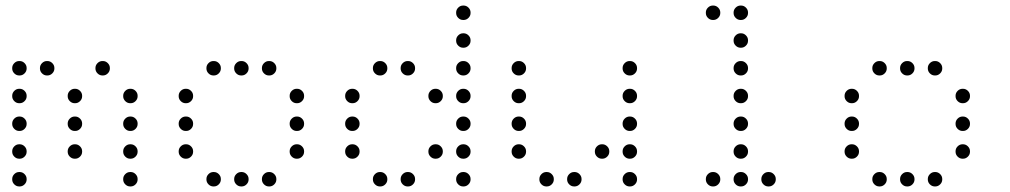

<svg xmlns="http://www.w3.org/2000/svg" viewBox="-20 -696 3640 692"><path d="M49 -476Q39 -476 31.5 -468.5Q24 -461 24 -451V-449Q24 -439 31.5 -431.5Q39 -424 49 -424H51Q61 -424 68.5 -431.5Q76 -439 76 -449V-451Q76 -461 68.5 -468.5Q61 -476 51 -476ZM149 -476Q139 -476 131.5 -468.5Q124 -461 124 -451V-449Q124 -439 131.5 -431.5Q139 -424 149 -424H151Q161 -424 168.5 -431.5Q176 -439 176 -449V-451Q176 -461 168.5 -468.5Q161 -476 151 -476ZM349 -476Q339 -476 331.5 -468.5Q324 -461 324 -451V-449Q324 -439 331.5 -431.5Q339 -424 349 -424H351Q361 -424 368.5 -431.5Q376 -439 376 -449V-451Q376 -461 368.5 -468.5Q361 -476 351 -476ZM49 -376Q39 -376 31.5 -368.5Q24 -361 24 -351V-349Q24 -339 31.5 -331.5Q39 -324 49 -324H51Q61 -324 68.5 -331.5Q76 -339 76 -349V-351Q76 -361 68.5 -368.5Q61 -376 51 -376ZM249 -376Q239 -376 231.5 -368.5Q224 -361 224 -351V-349Q224 -339 231.5 -331.5Q239 -324 249 -324H251Q261 -324 268.5 -331.5Q276 -339 276 -349V-351Q276 -361 268.5 -368.5Q261 -376 251 -376ZM449 -376Q439 -376 431.5 -368.5Q424 -361 424 -351V-349Q424 -339 431.5 -331.5Q439 -324 449 -324H451Q461 -324 468.5 -331.5Q476 -339 476 -349V-351Q476 -361 468.5 -368.5Q461 -376 451 -376ZM49 -276Q39 -276 31.5 -268.5Q24 -261 24 -251V-249Q24 -239 31.5 -231.5Q39 -224 49 -224H51Q61 -224 68.5 -231.5Q76 -239 76 -249V-251Q76 -261 68.5 -268.5Q61 -276 51 -276ZM249 -276Q239 -276 231.5 -268.5Q224 -261 224 -251V-249Q224 -239 231.5 -231.5Q239 -224 249 -224H251Q261 -224 268.5 -231.5Q276 -239 276 -249V-251Q276 -261 268.5 -268.5Q261 -276 251 -276ZM449 -276Q439 -276 431.5 -268.5Q424 -261 424 -251V-249Q424 -239 431.5 -231.5Q439 -224 449 -224H451Q461 -224 468.5 -231.5Q476 -239 476 -249V-251Q476 -261 468.5 -268.5Q461 -276 451 -276ZM49 -176Q39 -176 31.5 -168.5Q24 -161 24 -151V-149Q24 -139 31.5 -131.5Q39 -124 49 -124H51Q61 -124 68.5 -131.5Q76 -139 76 -149V-151Q76 -161 68.5 -168.5Q61 -176 51 -176ZM249 -176Q239 -176 231.5 -168.5Q224 -161 224 -151V-149Q224 -139 231.5 -131.5Q239 -124 249 -124H251Q261 -124 268.5 -131.5Q276 -139 276 -149V-151Q276 -161 268.5 -168.5Q261 -176 251 -176ZM449 -176Q439 -176 431.5 -168.5Q424 -161 424 -151V-149Q424 -139 431.5 -131.5Q439 -124 449 -124H451Q461 -124 468.5 -131.5Q476 -139 476 -149V-151Q476 -161 468.5 -168.5Q461 -176 451 -176ZM49 -76Q39 -76 31.5 -68.5Q24 -61 24 -51V-49Q24 -39 31.5 -31.5Q39 -24 49 -24H51Q61 -24 68.5 -31.5Q76 -39 76 -49V-51Q76 -61 68.5 -68.5Q61 -76 51 -76ZM449 -76Q439 -76 431.5 -68.5Q424 -61 424 -51V-49Q424 -39 431.5 -31.5Q439 -24 449 -24H451Q461 -24 468.5 -31.5Q476 -39 476 -49V-51Q476 -61 468.5 -68.5Q461 -76 451 -76Z M749 -476Q739 -476 731.5 -468.5Q724 -461 724 -451V-449Q724 -439 731.5 -431.5Q739 -424 749 -424H751Q761 -424 768.5 -431.5Q776 -439 776 -449V-451Q776 -461 768.5 -468.5Q761 -476 751 -476ZM849 -476Q839 -476 831.5 -468.5Q824 -461 824 -451V-449Q824 -439 831.5 -431.5Q839 -424 849 -424H851Q861 -424 868.5 -431.5Q876 -439 876 -449V-451Q876 -461 868.5 -468.5Q861 -476 851 -476ZM949 -476Q939 -476 931.5 -468.5Q924 -461 924 -451V-449Q924 -439 931.5 -431.5Q939 -424 949 -424H951Q961 -424 968.5 -431.5Q976 -439 976 -449V-451Q976 -461 968.5 -468.5Q961 -476 951 -476ZM649 -376Q639 -376 631.5 -368.5Q624 -361 624 -351V-349Q624 -339 631.5 -331.5Q639 -324 649 -324H651Q661 -324 668.5 -331.5Q676 -339 676 -349V-351Q676 -361 668.5 -368.5Q661 -376 651 -376ZM1049 -376Q1039 -376 1031.5 -368.5Q1024 -361 1024 -351V-349Q1024 -339 1031.5 -331.5Q1039 -324 1049 -324H1051Q1061 -324 1068.5 -331.5Q1076 -339 1076 -349V-351Q1076 -361 1068.5 -368.5Q1061 -376 1051 -376ZM649 -276Q639 -276 631.5 -268.5Q624 -261 624 -251V-249Q624 -239 631.5 -231.5Q639 -224 649 -224H651Q661 -224 668.5 -231.5Q676 -239 676 -249V-251Q676 -261 668.5 -268.5Q661 -276 651 -276ZM1049 -276Q1039 -276 1031.5 -268.5Q1024 -261 1024 -251V-249Q1024 -239 1031.5 -231.5Q1039 -224 1049 -224H1051Q1061 -224 1068.5 -231.5Q1076 -239 1076 -249V-251Q1076 -261 1068.5 -268.5Q1061 -276 1051 -276ZM649 -176Q639 -176 631.5 -168.5Q624 -161 624 -151V-149Q624 -139 631.5 -131.5Q639 -124 649 -124H651Q661 -124 668.5 -131.5Q676 -139 676 -149V-151Q676 -161 668.5 -168.5Q661 -176 651 -176ZM1049 -176Q1039 -176 1031.5 -168.5Q1024 -161 1024 -151V-149Q1024 -139 1031.5 -131.5Q1039 -124 1049 -124H1051Q1061 -124 1068.5 -131.5Q1076 -139 1076 -149V-151Q1076 -161 1068.5 -168.5Q1061 -176 1051 -176ZM749 -76Q739 -76 731.5 -68.5Q724 -61 724 -51V-49Q724 -39 731.5 -31.5Q739 -24 749 -24H751Q761 -24 768.5 -31.5Q776 -39 776 -49V-51Q776 -61 768.5 -68.5Q761 -76 751 -76ZM849 -76Q839 -76 831.5 -68.5Q824 -61 824 -51V-49Q824 -39 831.5 -31.5Q839 -24 849 -24H851Q861 -24 868.5 -31.5Q876 -39 876 -49V-51Q876 -61 868.5 -68.5Q861 -76 851 -76ZM949 -76Q939 -76 931.5 -68.5Q924 -61 924 -51V-49Q924 -39 931.5 -31.5Q939 -24 949 -24H951Q961 -24 968.5 -31.5Q976 -39 976 -49V-51Q976 -61 968.5 -68.5Q961 -76 951 -76Z M1649 -676Q1639 -676 1631.5 -668.5Q1624 -661 1624 -651V-649Q1624 -639 1631.5 -631.5Q1639 -624 1649 -624H1651Q1661 -624 1668.5 -631.5Q1676 -639 1676 -649V-651Q1676 -661 1668.5 -668.5Q1661 -676 1651 -676ZM1649 -576Q1639 -576 1631.5 -568.5Q1624 -561 1624 -551V-549Q1624 -539 1631.5 -531.5Q1639 -524 1649 -524H1651Q1661 -524 1668.5 -531.5Q1676 -539 1676 -549V-551Q1676 -561 1668.5 -568.5Q1661 -576 1651 -576ZM1349 -476Q1339 -476 1331.5 -468.5Q1324 -461 1324 -451V-449Q1324 -439 1331.5 -431.5Q1339 -424 1349 -424H1351Q1361 -424 1368.5 -431.5Q1376 -439 1376 -449V-451Q1376 -461 1368.5 -468.5Q1361 -476 1351 -476ZM1449 -476Q1439 -476 1431.5 -468.5Q1424 -461 1424 -451V-449Q1424 -439 1431.5 -431.5Q1439 -424 1449 -424H1451Q1461 -424 1468.5 -431.5Q1476 -439 1476 -449V-451Q1476 -461 1468.5 -468.5Q1461 -476 1451 -476ZM1649 -476Q1639 -476 1631.5 -468.5Q1624 -461 1624 -451V-449Q1624 -439 1631.5 -431.5Q1639 -424 1649 -424H1651Q1661 -424 1668.5 -431.5Q1676 -439 1676 -449V-451Q1676 -461 1668.5 -468.5Q1661 -476 1651 -476ZM1249 -376Q1239 -376 1231.5 -368.5Q1224 -361 1224 -351V-349Q1224 -339 1231.5 -331.5Q1239 -324 1249 -324H1251Q1261 -324 1268.5 -331.5Q1276 -339 1276 -349V-351Q1276 -361 1268.5 -368.5Q1261 -376 1251 -376ZM1549 -376Q1539 -376 1531.5 -368.5Q1524 -361 1524 -351V-349Q1524 -339 1531.5 -331.5Q1539 -324 1549 -324H1551Q1561 -324 1568.5 -331.5Q1576 -339 1576 -349V-351Q1576 -361 1568.5 -368.5Q1561 -376 1551 -376ZM1649 -376Q1639 -376 1631.5 -368.5Q1624 -361 1624 -351V-349Q1624 -339 1631.5 -331.5Q1639 -324 1649 -324H1651Q1661 -324 1668.5 -331.5Q1676 -339 1676 -349V-351Q1676 -361 1668.5 -368.5Q1661 -376 1651 -376ZM1249 -276Q1239 -276 1231.5 -268.5Q1224 -261 1224 -251V-249Q1224 -239 1231.5 -231.5Q1239 -224 1249 -224H1251Q1261 -224 1268.5 -231.5Q1276 -239 1276 -249V-251Q1276 -261 1268.5 -268.5Q1261 -276 1251 -276ZM1649 -276Q1639 -276 1631.5 -268.5Q1624 -261 1624 -251V-249Q1624 -239 1631.5 -231.5Q1639 -224 1649 -224H1651Q1661 -224 1668.5 -231.5Q1676 -239 1676 -249V-251Q1676 -261 1668.5 -268.5Q1661 -276 1651 -276ZM1249 -176Q1239 -176 1231.5 -168.5Q1224 -161 1224 -151V-149Q1224 -139 1231.5 -131.5Q1239 -124 1249 -124H1251Q1261 -124 1268.5 -131.5Q1276 -139 1276 -149V-151Q1276 -161 1268.5 -168.5Q1261 -176 1251 -176ZM1549 -176Q1539 -176 1531.5 -168.5Q1524 -161 1524 -151V-149Q1524 -139 1531.5 -131.5Q1539 -124 1549 -124H1551Q1561 -124 1568.5 -131.5Q1576 -139 1576 -149V-151Q1576 -161 1568.5 -168.5Q1561 -176 1551 -176ZM1649 -176Q1639 -176 1631.5 -168.5Q1624 -161 1624 -151V-149Q1624 -139 1631.5 -131.5Q1639 -124 1649 -124H1651Q1661 -124 1668.5 -131.5Q1676 -139 1676 -149V-151Q1676 -161 1668.5 -168.5Q1661 -176 1651 -176ZM1349 -76Q1339 -76 1331.5 -68.5Q1324 -61 1324 -51V-49Q1324 -39 1331.5 -31.5Q1339 -24 1349 -24H1351Q1361 -24 1368.5 -31.5Q1376 -39 1376 -49V-51Q1376 -61 1368.5 -68.5Q1361 -76 1351 -76ZM1449 -76Q1439 -76 1431.5 -68.5Q1424 -61 1424 -51V-49Q1424 -39 1431.5 -31.5Q1439 -24 1449 -24H1451Q1461 -24 1468.5 -31.5Q1476 -39 1476 -49V-51Q1476 -61 1468.5 -68.5Q1461 -76 1451 -76ZM1649 -76Q1639 -76 1631.5 -68.5Q1624 -61 1624 -51V-49Q1624 -39 1631.5 -31.5Q1639 -24 1649 -24H1651Q1661 -24 1668.5 -31.5Q1676 -39 1676 -49V-51Q1676 -61 1668.5 -68.5Q1661 -76 1651 -76Z M1849 -476Q1839 -476 1831.5 -468.5Q1824 -461 1824 -451V-449Q1824 -439 1831.5 -431.5Q1839 -424 1849 -424H1851Q1861 -424 1868.5 -431.5Q1876 -439 1876 -449V-451Q1876 -461 1868.5 -468.5Q1861 -476 1851 -476ZM2249 -476Q2239 -476 2231.5 -468.5Q2224 -461 2224 -451V-449Q2224 -439 2231.5 -431.5Q2239 -424 2249 -424H2251Q2261 -424 2268.5 -431.5Q2276 -439 2276 -449V-451Q2276 -461 2268.5 -468.5Q2261 -476 2251 -476ZM1849 -376Q1839 -376 1831.5 -368.5Q1824 -361 1824 -351V-349Q1824 -339 1831.5 -331.5Q1839 -324 1849 -324H1851Q1861 -324 1868.5 -331.5Q1876 -339 1876 -349V-351Q1876 -361 1868.5 -368.5Q1861 -376 1851 -376ZM2249 -376Q2239 -376 2231.5 -368.5Q2224 -361 2224 -351V-349Q2224 -339 2231.5 -331.5Q2239 -324 2249 -324H2251Q2261 -324 2268.5 -331.5Q2276 -339 2276 -349V-351Q2276 -361 2268.5 -368.5Q2261 -376 2251 -376ZM1849 -276Q1839 -276 1831.5 -268.5Q1824 -261 1824 -251V-249Q1824 -239 1831.5 -231.5Q1839 -224 1849 -224H1851Q1861 -224 1868.5 -231.5Q1876 -239 1876 -249V-251Q1876 -261 1868.5 -268.5Q1861 -276 1851 -276ZM2249 -276Q2239 -276 2231.5 -268.5Q2224 -261 2224 -251V-249Q2224 -239 2231.5 -231.5Q2239 -224 2249 -224H2251Q2261 -224 2268.5 -231.5Q2276 -239 2276 -249V-251Q2276 -261 2268.5 -268.5Q2261 -276 2251 -276ZM1849 -176Q1839 -176 1831.5 -168.5Q1824 -161 1824 -151V-149Q1824 -139 1831.5 -131.5Q1839 -124 1849 -124H1851Q1861 -124 1868.5 -131.5Q1876 -139 1876 -149V-151Q1876 -161 1868.5 -168.5Q1861 -176 1851 -176ZM2149 -176Q2139 -176 2131.5 -168.5Q2124 -161 2124 -151V-149Q2124 -139 2131.5 -131.5Q2139 -124 2149 -124H2151Q2161 -124 2168.5 -131.5Q2176 -139 2176 -149V-151Q2176 -161 2168.5 -168.5Q2161 -176 2151 -176ZM2249 -176Q2239 -176 2231.5 -168.5Q2224 -161 2224 -151V-149Q2224 -139 2231.5 -131.5Q2239 -124 2249 -124H2251Q2261 -124 2268.5 -131.5Q2276 -139 2276 -149V-151Q2276 -161 2268.5 -168.5Q2261 -176 2251 -176ZM1949 -76Q1939 -76 1931.5 -68.5Q1924 -61 1924 -51V-49Q1924 -39 1931.5 -31.5Q1939 -24 1949 -24H1951Q1961 -24 1968.5 -31.5Q1976 -39 1976 -49V-51Q1976 -61 1968.5 -68.5Q1961 -76 1951 -76ZM2049 -76Q2039 -76 2031.5 -68.5Q2024 -61 2024 -51V-49Q2024 -39 2031.5 -31.5Q2039 -24 2049 -24H2051Q2061 -24 2068.5 -31.5Q2076 -39 2076 -49V-51Q2076 -61 2068.5 -68.5Q2061 -76 2051 -76ZM2249 -76Q2239 -76 2231.5 -68.5Q2224 -61 2224 -51V-49Q2224 -39 2231.5 -31.5Q2239 -24 2249 -24H2251Q2261 -24 2268.5 -31.5Q2276 -39 2276 -49V-51Q2276 -61 2268.5 -68.5Q2261 -76 2251 -76Z M2549 -676Q2539 -676 2531.5 -668.5Q2524 -661 2524 -651V-649Q2524 -639 2531.5 -631.5Q2539 -624 2549 -624H2551Q2561 -624 2568.5 -631.5Q2576 -639 2576 -649V-651Q2576 -661 2568.5 -668.5Q2561 -676 2551 -676ZM2649 -676Q2639 -676 2631.5 -668.5Q2624 -661 2624 -651V-649Q2624 -639 2631.5 -631.5Q2639 -624 2649 -624H2651Q2661 -624 2668.5 -631.5Q2676 -639 2676 -649V-651Q2676 -661 2668.5 -668.5Q2661 -676 2651 -676ZM2649 -576Q2639 -576 2631.5 -568.5Q2624 -561 2624 -551V-549Q2624 -539 2631.5 -531.5Q2639 -524 2649 -524H2651Q2661 -524 2668.5 -531.5Q2676 -539 2676 -549V-551Q2676 -561 2668.5 -568.5Q2661 -576 2651 -576ZM2649 -476Q2639 -476 2631.5 -468.5Q2624 -461 2624 -451V-449Q2624 -439 2631.5 -431.5Q2639 -424 2649 -424H2651Q2661 -424 2668.5 -431.5Q2676 -439 2676 -449V-451Q2676 -461 2668.5 -468.5Q2661 -476 2651 -476ZM2649 -376Q2639 -376 2631.5 -368.5Q2624 -361 2624 -351V-349Q2624 -339 2631.5 -331.5Q2639 -324 2649 -324H2651Q2661 -324 2668.5 -331.5Q2676 -339 2676 -349V-351Q2676 -361 2668.5 -368.5Q2661 -376 2651 -376ZM2649 -276Q2639 -276 2631.5 -268.5Q2624 -261 2624 -251V-249Q2624 -239 2631.5 -231.5Q2639 -224 2649 -224H2651Q2661 -224 2668.5 -231.5Q2676 -239 2676 -249V-251Q2676 -261 2668.5 -268.5Q2661 -276 2651 -276ZM2649 -176Q2639 -176 2631.5 -168.5Q2624 -161 2624 -151V-149Q2624 -139 2631.5 -131.5Q2639 -124 2649 -124H2651Q2661 -124 2668.5 -131.5Q2676 -139 2676 -149V-151Q2676 -161 2668.5 -168.5Q2661 -176 2651 -176ZM2549 -76Q2539 -76 2531.5 -68.5Q2524 -61 2524 -51V-49Q2524 -39 2531.5 -31.5Q2539 -24 2549 -24H2551Q2561 -24 2568.5 -31.5Q2576 -39 2576 -49V-51Q2576 -61 2568.5 -68.5Q2561 -76 2551 -76ZM2649 -76Q2639 -76 2631.5 -68.5Q2624 -61 2624 -51V-49Q2624 -39 2631.5 -31.5Q2639 -24 2649 -24H2651Q2661 -24 2668.5 -31.5Q2676 -39 2676 -49V-51Q2676 -61 2668.5 -68.5Q2661 -76 2651 -76ZM2749 -76Q2739 -76 2731.5 -68.5Q2724 -61 2724 -51V-49Q2724 -39 2731.5 -31.5Q2739 -24 2749 -24H2751Q2761 -24 2768.5 -31.5Q2776 -39 2776 -49V-51Q2776 -61 2768.5 -68.5Q2761 -76 2751 -76Z M3149 -476Q3139 -476 3131.5 -468.5Q3124 -461 3124 -451V-449Q3124 -439 3131.5 -431.5Q3139 -424 3149 -424H3151Q3161 -424 3168.5 -431.5Q3176 -439 3176 -449V-451Q3176 -461 3168.5 -468.5Q3161 -476 3151 -476ZM3249 -476Q3239 -476 3231.5 -468.5Q3224 -461 3224 -451V-449Q3224 -439 3231.5 -431.5Q3239 -424 3249 -424H3251Q3261 -424 3268.5 -431.5Q3276 -439 3276 -449V-451Q3276 -461 3268.5 -468.5Q3261 -476 3251 -476ZM3349 -476Q3339 -476 3331.5 -468.5Q3324 -461 3324 -451V-449Q3324 -439 3331.5 -431.5Q3339 -424 3349 -424H3351Q3361 -424 3368.5 -431.5Q3376 -439 3376 -449V-451Q3376 -461 3368.5 -468.5Q3361 -476 3351 -476ZM3049 -376Q3039 -376 3031.5 -368.5Q3024 -361 3024 -351V-349Q3024 -339 3031.5 -331.5Q3039 -324 3049 -324H3051Q3061 -324 3068.5 -331.5Q3076 -339 3076 -349V-351Q3076 -361 3068.5 -368.5Q3061 -376 3051 -376ZM3449 -376Q3439 -376 3431.5 -368.5Q3424 -361 3424 -351V-349Q3424 -339 3431.5 -331.5Q3439 -324 3449 -324H3451Q3461 -324 3468.5 -331.5Q3476 -339 3476 -349V-351Q3476 -361 3468.5 -368.5Q3461 -376 3451 -376ZM3049 -276Q3039 -276 3031.5 -268.5Q3024 -261 3024 -251V-249Q3024 -239 3031.5 -231.5Q3039 -224 3049 -224H3051Q3061 -224 3068.5 -231.5Q3076 -239 3076 -249V-251Q3076 -261 3068.5 -268.5Q3061 -276 3051 -276ZM3449 -276Q3439 -276 3431.5 -268.5Q3424 -261 3424 -251V-249Q3424 -239 3431.5 -231.5Q3439 -224 3449 -224H3451Q3461 -224 3468.5 -231.5Q3476 -239 3476 -249V-251Q3476 -261 3468.5 -268.5Q3461 -276 3451 -276ZM3049 -176Q3039 -176 3031.5 -168.5Q3024 -161 3024 -151V-149Q3024 -139 3031.5 -131.5Q3039 -124 3049 -124H3051Q3061 -124 3068.5 -131.5Q3076 -139 3076 -149V-151Q3076 -161 3068.5 -168.5Q3061 -176 3051 -176ZM3449 -176Q3439 -176 3431.5 -168.5Q3424 -161 3424 -151V-149Q3424 -139 3431.5 -131.5Q3439 -124 3449 -124H3451Q3461 -124 3468.5 -131.5Q3476 -139 3476 -149V-151Q3476 -161 3468.5 -168.5Q3461 -176 3451 -176ZM3149 -76Q3139 -76 3131.5 -68.5Q3124 -61 3124 -51V-49Q3124 -39 3131.5 -31.5Q3139 -24 3149 -24H3151Q3161 -24 3168.5 -31.5Q3176 -39 3176 -49V-51Q3176 -61 3168.5 -68.5Q3161 -76 3151 -76ZM3249 -76Q3239 -76 3231.5 -68.5Q3224 -61 3224 -51V-49Q3224 -39 3231.5 -31.5Q3239 -24 3249 -24H3251Q3261 -24 3268.5 -31.5Q3276 -39 3276 -49V-51Q3276 -61 3268.5 -68.5Q3261 -76 3251 -76ZM3349 -76Q3339 -76 3331.5 -68.5Q3324 -61 3324 -51V-49Q3324 -39 3331.5 -31.5Q3339 -24 3349 -24H3351Q3361 -24 3368.5 -31.5Q3376 -39 3376 -49V-51Q3376 -61 3368.5 -68.5Q3361 -76 3351 -76Z"/></svg>

Font: Doto Rounded
Style: Regular
Weight: 400
Monospace: yes
Version: Version 1.000